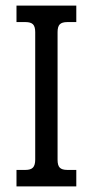

<svg xmlns="http://www.w3.org/2000/svg" viewBox="-20 -667 332 687"><path d="M39 -59H71Q90 -59 98 -67.5Q106 -76 106 -96V-552Q106 -572 98 -580Q90 -588 71 -588H39V-647H253V-588H221Q202 -588 194 -580Q186 -572 186 -552V-95Q186 -75 194 -67Q202 -59 221 -59H253V0H39Z"/></svg>

Font: Pridi Light
Style: Regular
Weight: 300
Version: Version 1.002